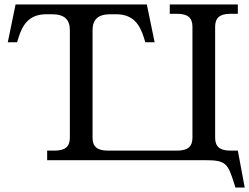

<svg xmlns="http://www.w3.org/2000/svg" viewBox="-20 -720 1121 863"><path d="M294 -584V-101C294 -61 273 -43 225 -43H192V0H903C996 0 1004 15 1033 106L1038 123H1080L1049 -43H1016C968 -43 947 -61 947 -101V-600C947 -640 968 -658 1016 -658H1049V-700H743V-658H776C824 -658 845 -640 845 -600V-101C845 -61 824 -43 776 -43H465C417 -43 396 -61 396 -101V-584C396 -633 421 -656 477 -656H501C579 -656 609 -610 628 -547L633 -530H675L640 -700H50L15 -530H57L62 -547C81 -610 111 -656 189 -656H213C269 -656 294 -633 294 -584Z"/></svg>

Font: LT Superior Serif Medium
Style: Regular
Weight: 500
Designer: Daniel Lyons
Foundry: LyonsType
Version: Version 2.120;FEAKit 1.0